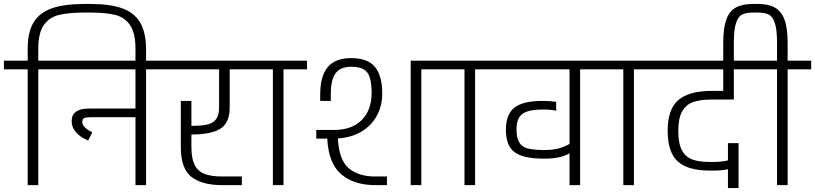

<svg xmlns="http://www.w3.org/2000/svg" viewBox="-30 -943 4152 978"><path d="M714 -695V-608H660V-695Q660 -775 632.5 -815Q605 -855 557 -867Q509 -879 428 -879H404Q320 -879 270.5 -867Q221 -855 193 -815Q165 -775 165 -695V-634H285V-590H165V0H111V-590H-10V-634H111V-695Q111 -781 142 -830.5Q173 -880 236.5 -901.5Q300 -923 404 -923H428Q528 -923 590 -901.5Q652 -880 682.5 -830.5Q713 -781 714 -695Z M834 -634V-590H714V0H660V-346H430Q407 -346 398 -341Q389 -336 389 -321Q389 -295 440 -269L419 -227Q335 -264 335 -326Q335 -358 357 -374Q379 -390 420 -390H660V-590H264V-634Z M945 -258V-195Q945 -137 960.5 -104.5Q976 -72 1010 -58Q1044 -44 1102 -44H1202V0H1102Q1000 0 945.5 -41.5Q891 -83 891 -195V-429H945V-302H946Q995 -302 1024.5 -308.5Q1054 -315 1070 -335Q1086 -355 1086 -395V-590H814V-634H1260V-590H1140V-395Q1140 -318 1093.5 -288Q1047 -258 946 -258Z M1534 -590H1414V0H1360V-590H1240V-634H1534Z M1881 -44H1941V0H1881Q1773 0 1708 -55.5Q1643 -111 1637 -237H1581V-281H1671Q1761 -281 1811.5 -330.5Q1862 -380 1863 -467Q1863 -519 1853.5 -548.5Q1844 -578 1821.5 -590.5Q1799 -603 1759 -603Q1706 -603 1681 -572Q1656 -541 1655 -467V-429H1601V-467Q1602 -557 1640 -602Q1678 -647 1759 -647Q1843 -647 1880 -602Q1917 -557 1917 -467Q1917 -403 1889 -352.5Q1861 -302 1810 -272Q1759 -242 1691 -238Q1697 -127 1747 -85.5Q1797 -44 1881 -44ZM2236 -590H2116V0H2062V-634H2236Z M2510 -590H2390V0H2336V-590H2216V-634H2510Z M3045 -634V-590H2925V0H2871V-162Q2823 -135 2749 -135H2731Q2635 -136 2591 -168Q2547 -200 2547 -282Q2547 -362 2591.5 -395.5Q2636 -429 2731 -429H2743Q2758 -429 2775 -427.5Q2792 -426 2803 -424V-379Q2776 -385 2743 -385H2731Q2664 -385 2632.5 -364Q2601 -343 2601 -282Q2601 -239 2615.5 -216.5Q2630 -194 2657.5 -187Q2685 -180 2731 -179H2749Q2819 -179 2871 -210V-590H2490V-634Z M3319 -590H3199V0H3145V-590H3025V-634H3319Z M3425 -277Q3425 -213 3443 -178.5Q3461 -144 3495.5 -131Q3530 -118 3586 -118H3604Q3645 -118 3678 -126V-214H3732V15H3678V-81Q3646 -74 3604 -74H3586Q3475 -74 3423 -120Q3371 -166 3371 -277Q3371 -388 3426 -434Q3481 -480 3596 -480H3654V-590H3299V-634H3828V-590H3708V-436H3596Q3538 -436 3501.5 -423.5Q3465 -411 3445 -376Q3425 -341 3425 -277Z M4102 -590H3982V0H3928V-590H3808V-634H3928V-725Q3928 -792 3917 -825.5Q3906 -859 3885.5 -869Q3865 -879 3829 -879H3807Q3771 -879 3750.5 -869Q3730 -859 3719 -825.5Q3708 -792 3708 -725V-608H3654V-725Q3654 -800 3669.5 -843Q3685 -886 3718 -904.5Q3751 -923 3807 -923H3829Q3884 -923 3917 -904.5Q3950 -886 3966 -843Q3982 -800 3982 -725V-634H4102Z"/></svg>

Font: Biryani UltraLight
Style: Regular
Weight: 250
Designer: Dan Reynolds and Mathieu Réguer
Foundry: Dan Reynolds and Mathieu Réguer
Version: Version 1.003; ttfautohint (v1.1) -l 5 -r 5 -G 72 -x 0 -D la